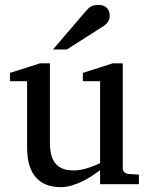

<svg xmlns="http://www.w3.org/2000/svg" viewBox="-20 -753 609 785"><path d="M389.2 0V-57.1Q376.5 -47.4 358.2 -35.2Q339.8 -22.9 318.6 -12.5Q297.4 -2 274.2 5.1Q251 12.2 229 12.2Q196.8 12.2 171.1 2.7Q145.5 -6.8 127.7 -26.6Q109.9 -46.4 100.3 -76.9Q90.8 -107.4 90.8 -149.9V-420.9H21V-455.1L144 -494.1H184.1V-168.9Q184.1 -142.6 189.2 -121.6Q194.3 -100.6 205.8 -85.9Q217.3 -71.3 235.8 -63.7Q254.4 -56.2 280.8 -56.2Q295.9 -56.2 311.5 -59.1Q327.1 -62 341.3 -66.7Q355.5 -71.3 367.9 -76.4Q380.4 -81.5 389.2 -85.9V-420.9H318.8V-455.1L440.9 -494.1H481.9V-64Q481.9 -54.7 488.5 -48.8Q495.1 -43 503.9 -42L547.9 -39.1V0ZM428.7 -688Q428.7 -674.3 422.1 -664.6Q415.5 -654.8 405.8 -647.9L253.4 -550.8H196.8L329.6 -706.1Q335.4 -712.4 340.3 -717.5Q345.2 -722.7 351.1 -726.1Q356.9 -729.5 364.5 -731.2Q372.1 -732.9 382.8 -732.9Q396 -732.9 404.8 -728.8Q413.6 -724.6 418.9 -718.3Q424.3 -711.9 426.5 -703.9Q428.7 -695.8 428.7 -688Z"/></svg>

Font: BabelStone Ogham Bound
Style: Regular
Weight: 400
Designer: Andrew West
Foundry: BabelStone
Version: Version 2.02 March 14, 2022